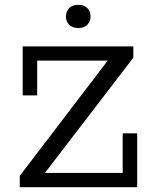

<svg xmlns="http://www.w3.org/2000/svg" viewBox="-20 -775 632 795"><path d="M62 0V-47L426 -524H134V-380H74V-583H532V-536L166 -59H488V-223H548V0ZM305 -659Q279 -659 266 -673Q253 -687 253 -706Q253 -727 266 -741Q279 -755 305 -755Q329 -755 342 -741Q355 -727 355 -706Q355 -687 342 -673Q329 -659 305 -659Z"/></svg>

Font: Rokkitt SemiBold
Style: Regular
Weight: 400
Version: Version 3.103